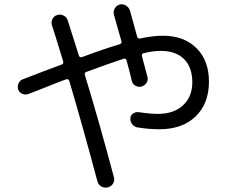

<svg xmlns="http://www.w3.org/2000/svg" viewBox="-20 -803 1040 878"><path d="M109.4 -373Q95.7 -368.2 82 -374Q68.4 -379.9 63.5 -392.6Q58.6 -406.2 64 -419.9Q69.3 -433.6 82 -439.5Q182.6 -478.5 261.7 -507.8Q272.5 -511.7 268.6 -523.4Q223.6 -670.9 217.8 -686.5Q212.9 -701.2 219.7 -715.8Q226.6 -730.5 242.2 -734.4Q256.8 -739.3 271.5 -731.4Q286.1 -723.6 290 -709Q324.2 -602.5 340.8 -548.8Q344.7 -538.1 355.5 -542Q454.1 -579.1 527.3 -600.6Q538.1 -604.5 535.2 -615.2Q529.3 -634.8 518.1 -674.8Q506.8 -714.8 501 -735.4Q497.1 -750 504.4 -763.7Q511.7 -777.3 527.3 -782.2Q542 -786.1 555.7 -777.8Q569.3 -769.5 574.2 -754.9L607.4 -634.8Q610.4 -625 621.1 -627Q677.7 -639.6 725.6 -639.6Q821.3 -639.6 878.4 -583Q935.5 -526.4 935.5 -429.7Q935.5 -329.1 874.5 -270.5Q813.5 -211.9 709 -211.9Q659.2 -211.9 606.4 -220.7Q592.8 -223.6 584 -235.8Q575.2 -248 576.2 -262.7Q577.1 -276.4 588.9 -284.2Q600.6 -292 615.2 -290Q665 -282.2 702.1 -282.2Q774.4 -282.2 816.9 -321.3Q859.4 -360.4 859.4 -426.8Q859.4 -495.1 821.8 -532.7Q784.2 -570.3 715.8 -570.3Q677.7 -570.3 636.7 -559.6Q627 -557.6 628.9 -546.9Q633.8 -528.3 643.1 -493.2Q652.3 -458 654.3 -451.2Q658.2 -436.5 649.9 -423.8Q641.6 -411.1 627 -407.2Q613.3 -403.3 600.1 -410.6Q586.9 -418 583 -431.6Q581.1 -440.4 572.8 -474.1Q564.5 -507.8 558.6 -527.3Q554.7 -538.1 544.9 -534.2Q473.6 -510.7 376 -474.6Q364.3 -470.7 368.2 -460Q436.5 -235.4 501 7.8Q504.9 22.5 497.1 36.1Q489.3 49.8 473.1 53.7Q457 57.6 443.4 49.8Q429.7 42 425.8 27.3Q355.5 -235.4 296.9 -432.6Q293 -443.4 283.2 -440.4Q259.8 -432.6 232.4 -421.4Q205.1 -410.2 168.9 -396Q132.8 -381.8 109.4 -373Z"/></svg>

Font: Rounded-X Mgen+ 1mn regular
Style: Regular
Weight: 400
Designer: [Source Han Sans]
Ryoko NISHIZUKA  (kana & ideographs); Paul D. Hunt (Latin, Greek & Cyrillic); Wenlong ZHANG  (bopomofo
Version: Version 1.059.20150602